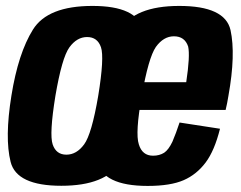

<svg xmlns="http://www.w3.org/2000/svg" viewBox="-20 -623 814 648"><path d="M187 4Q337 4 386.5 -76Q436 -156 460 -300Q482.5 -442.5 462.5 -522.8Q442.5 -603 292 -603Q141 -603 91.2 -523.2Q41.5 -443.5 18.5 -300Q-4.5 -157.5 15.8 -76.8Q36 4 187 4ZM204 -101Q169.5 -101 157.8 -135.5Q146 -170 167 -299.5Q189 -428.5 214.2 -463.2Q239.5 -498 274 -498Q309 -498 320.8 -463.5Q332.5 -429 311.5 -299.5Q289.5 -170.5 264 -135.8Q238.5 -101 204 -101ZM478.5 4.5 496.5 -97.5Q460 -97.5 448.5 -136Q436 -174 458.5 -299.5Q481 -428 506 -464.5Q532 -500.5 567 -500.5Q603.5 -500.5 615 -466Q622 -435 608.5 -345.5H453L437 -252H741.5Q747 -274.5 751 -300Q776 -439.5 758 -521.5Q739.5 -603 585 -603Q433 -603 384.5 -521Q336.5 -440 311.5 -300Q288.5 -166 307 -80.5Q325 4.5 478.5 4.5ZM496.5 -97.5 478.5 4.5Q555.5 4.5 600 -15Q643.5 -34 674 -74.5Q704 -114.5 722.5 -188.5L586 -209.5Q574 -173 562 -145Q549 -117.5 534 -107.5Q518 -97.5 496.5 -97.5Z"/></svg>

Font: Anybody Condensed
Style: Bold Italic
Weight: 700
Width: 3
Italic angle: -10°
Version: Version 1.113;gftools[0.9.25]